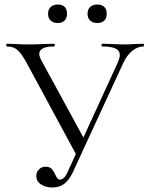

<svg xmlns="http://www.w3.org/2000/svg" viewBox="-20 -819 658 851"><path d="M141 -39Q141 -56 152.5 -68Q164 -80 183 -80Q200 -80 209 -70.5Q218 -61 225 -45Q230 -34 234.5 -28.5Q239 -23 246 -23Q266 -23 282 -62L503 -544Q511 -563 511 -575Q511 -595 492 -604Q473 -613 433 -613Q430 -613 430 -619Q430 -625 433 -625L474 -624Q508 -622 536 -622Q553 -622 577 -624L616 -625Q618 -625 618 -619Q618 -613 616 -613Q590 -613 566 -593.5Q542 -574 526 -539L303 -56Q287 -22 265.5 -5Q244 12 212 12Q183 12 162 -1.5Q141 -15 141 -39ZM10 -613Q8 -613 8 -619Q8 -625 10 -625L50 -624Q80 -622 101 -622Q138 -622 180 -624L220 -625Q223 -625 223 -619Q223 -613 220 -613Q154 -613 154 -580Q154 -569 163 -552L357 -196L323 -124L97 -542Q75 -582 57.5 -597.5Q40 -613 10 -613ZM193 -758Q193 -777 204.5 -788Q216 -799 236 -799Q256 -799 266.5 -788.5Q277 -778 277 -758Q277 -739 266.5 -728Q256 -717 236 -717Q216 -717 204.5 -728Q193 -739 193 -758ZM368 -758Q368 -777 379.5 -788Q391 -799 411 -799Q431 -799 442 -788.5Q453 -778 453 -758Q453 -738 442 -727.5Q431 -717 411 -717Q391 -717 379.5 -728Q368 -739 368 -758Z"/></svg>

Font: Cormorant
Style: Regular
Weight: 400
Designer: Christian Thalmann (Catharsis Fonts)
Foundry: Catharsis Fonts
Version: Version 4.000